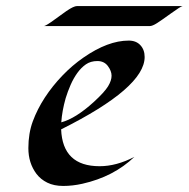

<svg xmlns="http://www.w3.org/2000/svg" viewBox="-20 -614 630 641"><path d="M462.9 -423.8Q462.9 -321.3 184.1 -182.1Q189 -59.1 312.5 -59.1Q368.7 -59.1 428.7 -90.3Q359.4 -23.9 254.9 -0.5Q222.2 6.8 191.2 6.8Q160.2 6.8 137.9 -4.2Q115.7 -15.1 101.6 -33.7Q74.7 -69.8 74.7 -119.4Q74.7 -168.9 89.6 -209.2Q104.5 -249.5 129.6 -288.1Q154.8 -326.7 188 -361.3Q221.2 -396 258.8 -421.9Q340.3 -478.5 409.7 -478.5Q434.6 -478.5 448.7 -463.1Q462.9 -447.8 462.9 -423.8ZM199.2 -286.1Q187 -242.7 184.6 -205.6Q232.4 -218.3 293.5 -273.9Q329.1 -306.6 340.8 -325.9Q352.5 -345.2 352.5 -361.1Q352.5 -377 340.1 -393.6Q327.6 -410.2 305.2 -410.2Q282.7 -410.2 266.8 -399.2Q251 -388.2 238.3 -370.6Q225.6 -353 215.8 -330.8Q206.1 -308.6 199.2 -286.1ZM589.8 -593.8Q582.5 -592.3 551.3 -569.6Q520 -546.9 504.4 -536.9Q488.8 -526.9 479.5 -526.9H127Q135.3 -528.8 163.1 -549.3Q190.9 -569.8 201.7 -577.1Q226.1 -593.8 237.3 -593.8Z"/></svg>

Font: Fondamento
Style: Italic
Weight: 400
Italic angle: -12°
Version: Version 1.000